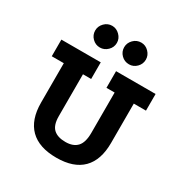

<svg xmlns="http://www.w3.org/2000/svg" viewBox="-188 -952 1068 1119"><g transform="rotate(30 346.0 -392.5)"><path d="M581 -212Q581 -97 522 -37.5Q463 22 347 22Q230 22 170 -37.5Q110 -97 110 -212V-477H29V-589H294V-477H239V-195Q239 -135 266.5 -109.5Q294 -84 347 -84Q399 -84 425.5 -112.5Q452 -141 452 -205V-477H397V-589H663V-477H581ZM442 -807Q471 -807 492.5 -785Q514 -763 514 -734Q514 -704 492.5 -682.5Q471 -661 442 -661Q411 -661 389.5 -682.5Q368 -704 368 -734Q368 -763 389.5 -785Q411 -807 442 -807ZM246 -807Q275 -807 297 -785Q319 -763 319 -734Q319 -704 297 -682.5Q275 -661 246 -661Q216 -661 194.5 -682.5Q173 -704 173 -734Q173 -763 194.5 -785Q216 -807 246 -807Z"/></g></svg>

Font: Podkova ExtraBold
Style: Regular
Weight: 800
Designer: Ilya Yudin
Foundry: Cyreal (www.cyreal.org)
Version: Version 2.103